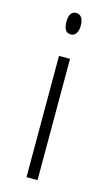

<svg xmlns="http://www.w3.org/2000/svg" viewBox="-108 -715 428 756"><g transform="rotate(15 105.5 -337.5)"><path d="M127.9 -494.4V0H82.9V-494.4ZM105.2 -588Q76.3 -588 76.3 -631.7Q76.3 -675.4 105.2 -675.4Q119.3 -675.4 127.1 -664.1Q135 -652.7 135 -632.2Q135 -611.7 127.1 -599.8Q119.3 -588 105.2 -588Z"/></g></svg>

Font: Khula Light
Style: Regular
Weight: 300
Designer: Erin McLaughlin, Steve Matteson
Version: Version 1.002;PS 1.0;hotconv 1.0.72;makeotf.lib2.5.5900; ttf